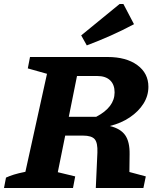

<svg xmlns="http://www.w3.org/2000/svg" viewBox="-48 -940 784 960"><path d="M-28 0 -18 -52Q-1 -60 21.5 -67Q44 -74 79 -81L187 -571L91 -598L102 -655H490Q583 -655 638.5 -614.5Q694 -574 694 -506Q694 -461 669.5 -422Q645 -383 601.5 -353.5Q558 -324 501 -310Q555 -297 578 -264Q601 -231 600 -169L599 -80L681 -58L669 0H431L439 -177Q441 -226 425.5 -244Q410 -262 367 -262H278L241 -79L328 -58L317 0ZM438 -560H337L296 -356H433Q525 -404 525 -478Q525 -517 502.5 -538.5Q480 -560 438 -560ZM386 -713 358 -763 550 -920H569L622 -819Q564 -788 505.5 -762Q447 -736 386 -713Z"/></svg>

Font: Piazzolla
Style: Bold Italic
Weight: 700
Italic angle: -11.3°
Designer: Juan Pablo del Peral
Foundry: Huerta Tipografica
Version: Version 1.330